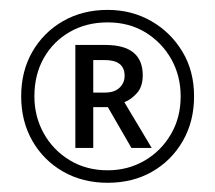

<svg xmlns="http://www.w3.org/2000/svg" viewBox="-20 -374 446 398"><path d="M203.1 4.9Q151.4 4.9 110.8 -18.3Q70.3 -41.5 47.1 -82Q23.9 -122.6 23.9 -174.3Q23.9 -226.6 47.1 -266.8Q70.3 -307.1 110.8 -330.3Q151.4 -353.5 203.1 -353.5Q252.9 -353.5 293.5 -330.3Q334 -307.1 358.2 -266.8Q382.3 -226.6 382.3 -174.3Q382.3 -122.6 359.1 -82Q335.9 -41.5 295.7 -18.3Q255.4 4.9 203.1 4.9ZM203.1 -21Q245.1 -21 279.3 -40.8Q313.5 -60.5 334 -95.2Q354.5 -129.9 354.5 -174.3Q354.5 -216.8 335 -251.5Q315.4 -286.1 281.5 -306.9Q247.6 -327.6 203.1 -327.6Q159.2 -327.6 124.8 -307.9Q90.3 -288.1 70.8 -253.7Q51.3 -219.2 51.3 -174.3Q51.3 -132.3 70.8 -97.4Q90.3 -62.5 124.8 -41.7Q159.2 -21 203.1 -21ZM136.2 -67.4V-280.8H198.7Q275.9 -280.8 275.9 -217.8Q275.9 -194.8 264.2 -181.4Q252.4 -168 237.8 -162.1L294.4 -67.4H252.4L203.6 -151.9H173.3V-67.4ZM197.8 -182.1Q216.8 -182.1 227.5 -191.9Q238.3 -201.7 238.3 -216.8Q238.3 -249.5 197.3 -249.5H173.3V-182.1Z"/></svg>

Font: NotoSansOldHungarianUI
Style: Regular
Weight: 400
Designer: Monotype Design Team
Foundry: Monotype Imaging Inc.
Version: Version 1001.000; ttfautohint (v1.8.4.7-5d5b)